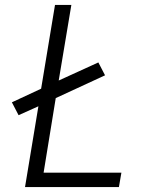

<svg xmlns="http://www.w3.org/2000/svg" viewBox="-20 -755 640 775"><path d="M81 0 135 -326 55 -290 28 -342 146 -397 202 -735H268L217 -430L377 -503L404 -451L205 -359L156 -58H470L460 0Z"/></svg>

Font: Iosevka Curly Light Extended
Style: Italic
Weight: 300
Width: 7
Italic angle: -9°
Monospace: yes
Designer: Belleve Invis
Foundry: Belleve Invis
Version: Version 11.1.0; ttfautohint (v1.8.3)